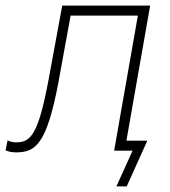

<svg xmlns="http://www.w3.org/2000/svg" viewBox="-44 -540 609 688"><path d="M13 6C83 6 123 -22 165 -243L209 -484H450L365 0H431L373 128H410L484 -36H409L494 -520H179L130 -254C93 -57 66 -30 14 -30C3 -30 -8 -32 -17 -37L-24 -1C-14 3 -1 6 13 6Z"/></svg>

Font: Fixel Text 20240404 ExtraLight
Style: Italic
Weight: 200
Width: 4
Italic angle: -10°
Designer: AlfaBravo + MacPaw
Foundry: Kyrylo Tkachov, Marchela Mozhyna, Serhii Makarenko, Maria Weinstein, Zakhar Kryvoshyya
Version: Version 1.211;Glyphs 3.2 (3225)